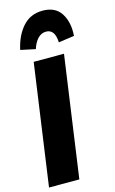

<svg xmlns="http://www.w3.org/2000/svg" viewBox="-143 -1010 636 1064"><g transform="rotate(-15 175.0 -478.0)"><path d="M127 -759.8 42 -777.8Q59.1 -857.4 103.3 -906.7Q147.5 -956.1 217.8 -956.1Q290 -956.1 322.8 -905.3Q355.5 -854.5 350.1 -775.9L259.8 -763.2Q256.8 -838.9 206.1 -838.9Q179.2 -838.9 158.9 -817.9Q138.7 -796.9 127 -759.8ZM271 -694.8 172.9 0H-1L97.2 -694.8Z"/></g></svg>

Font: Fira Sans Compressed ExtraBold
Style: Italic
Weight: 800
Width: 3
Italic angle: -8°
Designer: Carrois Corporate & Edenspiekermann AG
Foundry: Carrois Corporate GbR & Edenspiekermann AG
Version: Version 4.203;PS 004.203;hotconv 1.0.88;makeotf.lib2.5.64775